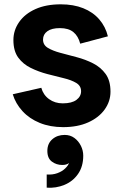

<svg xmlns="http://www.w3.org/2000/svg" viewBox="-20 -581 572 888"><path d="M196 287V226Q223 228 245 220Q267 212 281 198.5Q295 185 299 173Q288 182 268 182Q241 182 220 166.5Q199 151 199 117Q199 83 222 63Q245 43 279 43Q305 43 324 57Q343 71 354 93Q365 115 365 139Q365 189 341 223.5Q317 258 278 274Q239 290 196 287ZM272 7Q212 7 164 -12.5Q116 -32 84 -67Q52 -102 39 -145L171 -175Q180 -142 207 -122.5Q234 -103 270 -103Q312 -103 333.5 -119Q355 -135 355 -159Q355 -184 332.5 -197.5Q310 -211 274.5 -219.5Q239 -228 199 -238.5Q159 -249 123 -266.5Q87 -284 64.5 -314.5Q42 -345 42 -396Q42 -441 68.5 -479Q95 -517 144 -539Q193 -561 261 -561Q320 -561 365 -543Q410 -525 439 -491.5Q468 -458 479 -413L351 -379Q342 -414 319.5 -432.5Q297 -451 257 -451Q219 -451 199 -436.5Q179 -422 179 -398Q179 -373 201.5 -359.5Q224 -346 259.5 -336.5Q295 -327 335 -316.5Q375 -306 410.5 -288Q446 -270 468.5 -239Q491 -208 491 -157Q491 -112 464 -74.5Q437 -37 388 -15Q339 7 272 7Z"/></svg>

Font: Parkinsans SemiBold
Style: Regular
Weight: 600
Designer: Red Stone, Indian Type Foundry
Foundry: Indian Type Foundry
Version: Version 1.000